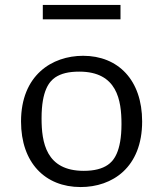

<svg xmlns="http://www.w3.org/2000/svg" viewBox="-20 -744 660 776"><path d="M306 12C434 12 554.5 -67 554.5 -253C554.5 -421 457 -518.5 316 -518.5C190 -518.5 65 -440 65 -253C65 -86.5 162 12 306 12ZM148 -266C148 -379 179.5 -414.5 203 -431C227 -447 257.5 -454.5 300.5 -454.5C453.5 -454.5 471 -339 471 -242.5C471 -129.5 438.5 -93 415.5 -77.5C393 -62 361 -53.5 318.5 -53.5C165.5 -53.5 148 -169 148 -266ZM153 -666H467V-724H153Z"/></svg>

Font: Monaspace Argon Light
Style: Regular
Weight: 300
Designer: Riley Cran & the Lettermatic Team
Foundry: Lettermatic
Version: Version 1.000 (Monaspace Argon)